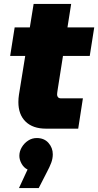

<svg xmlns="http://www.w3.org/2000/svg" viewBox="-20 -658 502 982"><path d="M215 0Q148 0 111 -36Q74 -72 74 -136Q74 -155 77 -174L152 -638H344L275 -200Q272 -181 272 -174Q272 -166 277 -160.5Q282 -155 292 -155H404L380 0ZM32 -372 55 -518H462L439 -372ZM77 304 121 209Q102 200 90.5 179.5Q79 159 79 139Q79 116 91.5 95Q104 74 124 61Q144 48 168 48Q206 48 228 73Q250 98 250 131Q250 153 242 174.5Q234 196 220 222L178 304Z"/></svg>

Font: MuseoModerno Thin Black
Style: Italic
Weight: 900
Italic angle: -9°
Version: Version 1.003